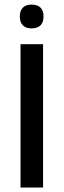

<svg xmlns="http://www.w3.org/2000/svg" viewBox="-20 -836 284 856"><path d="M172 0H71.5V-639H172ZM121 -709.5Q95 -709.5 81.8 -723.2Q68.5 -737 68.5 -761.5V-764Q68.5 -788 81.8 -801.8Q95 -815.5 121 -815.5Q147.5 -815.5 160.8 -801.8Q174 -788 174 -764V-761.5Q174 -737 160.8 -723.2Q147.5 -709.5 121 -709.5Z"/></svg>

Font: Anek Latin Medium
Style: Regular
Weight: 500
Designer: Yesha Goshar
Foundry: Ek Type
Version: Version 1.003